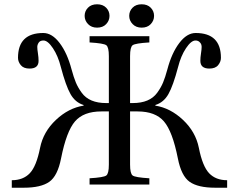

<svg xmlns="http://www.w3.org/2000/svg" viewBox="-20 -861 1115 896"><path d="M433 -732Q407 -732 391 -748.5Q375 -765 375 -787Q375 -809 390.5 -825Q406 -841 433 -841Q460 -841 475.5 -825Q491 -809 491 -787Q491 -765 475.5 -748.5Q460 -732 433 -732ZM641 -732Q615 -732 599 -748.5Q583 -765 583 -787Q583 -809 598.5 -825Q614 -841 641 -841Q668 -841 683.5 -825Q699 -809 699 -787Q699 -765 683.5 -748.5Q668 -732 641 -732ZM35 15V-20Q88 -20 119 -52.5Q150 -85 167 -171Q182 -246 241 -301.5Q300 -357 370 -368V-371Q331 -383 309 -422Q287 -461 264 -548Q251 -600 227 -636Q203 -672 183 -672Q167 -672 160.5 -662Q154 -652 154 -642Q154 -631 157 -612Q160 -593 160 -577Q160 -541 118 -541Q90 -541 77 -557Q64 -573 64 -591Q64 -707 182 -707Q223 -707 258.5 -660Q294 -613 314 -537Q324 -500 334 -476Q344 -452 361.5 -428Q379 -404 407.5 -392Q436 -380 476 -380H488V-599Q488 -641 476 -650Q464 -659 398 -663V-692H677V-663Q611 -659 599 -650Q587 -641 587 -599V-380H599Q639 -380 667.5 -392Q696 -404 713.5 -428Q731 -452 741 -476Q751 -500 761 -537Q781 -613 816.5 -660Q852 -707 893 -707Q1011 -707 1011 -591Q1011 -573 998 -557Q985 -541 957 -541Q915 -541 915 -577Q915 -593 918 -612Q921 -631 921 -642Q921 -648 919 -654Q917 -660 910 -666Q903 -672 892 -672Q872 -672 848 -636Q824 -600 811 -548Q788 -461 766 -422Q744 -383 705 -371V-368Q775 -357 834 -301.5Q893 -246 908 -171Q925 -85 956 -52.5Q987 -20 1040 -20V15H984Q904 15 865 -12.5Q826 -40 810 -122Q785 -248 745 -294.5Q705 -341 622 -341H587V-93Q587 -51 599 -42Q611 -33 677 -29V0H398V-29Q464 -33 476 -42Q488 -51 488 -93V-341H453Q370 -341 330 -294.5Q290 -248 265 -122Q249 -40 210 -12.5Q171 15 91 15Z"/></svg>

Font: Linguistics Pro
Style: Regular
Weight: 400
Designer: Stefan Peev, Context Ltd
Foundry: Stefan Peev, Context Ltd
Version: Version 001.000